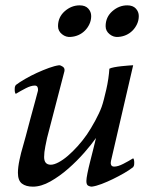

<svg xmlns="http://www.w3.org/2000/svg" viewBox="-20 -686 555 718"><path d="M339 -170Q335 -153 329 -129Q323 -105 317 -81.5Q311 -58 307 -38Q303 -18 303 -9Q303 5 310 8.5Q317 12 323 12Q339 10 360 2Q381 -6 402.5 -16.5Q424 -27 444 -38.5Q464 -50 478 -61Q480 -64 481 -67Q482 -70 482 -78Q482 -90 478 -94Q460 -83 440.5 -73Q421 -63 407 -63Q398 -63 395.5 -69.5Q393 -76 395 -84L478 -442Q474 -442 461.5 -441Q449 -440 434.5 -438.5Q420 -437 407 -434.5Q394 -432 389 -429Q388 -412 385 -391.5Q382 -371 377.5 -351.5Q373 -332 368.5 -314.5Q364 -297 360 -286Q352 -264 336 -234.5Q320 -205 305 -183Q289 -160 270.5 -139.5Q252 -119 234 -103.5Q216 -88 199 -79Q182 -70 170 -70Q145 -70 145 -99Q145 -116 149.5 -138.5Q154 -161 156 -170L221 -420Q223 -431 215 -436.5Q207 -442 201 -442Q185 -440 163 -432Q141 -424 118 -413.5Q95 -403 73.5 -390.5Q52 -378 39 -368Q37 -365 36 -362Q35 -359 35 -351Q35 -339 39 -335Q57 -346 76.5 -356Q96 -366 110 -366Q118 -366 120.5 -360Q123 -354 122 -347Q120 -338 111.5 -307.5Q103 -277 93.5 -241.5Q84 -206 76 -175.5Q68 -145 65 -136Q59 -117 53 -88.5Q47 -60 47 -40Q47 -11 62 0.5Q77 12 103 12Q134 12 168.5 -7.5Q203 -27 235.5 -55.5Q268 -84 295.5 -115.5Q323 -147 339 -170ZM375 -588Q375 -622 400 -644Q425 -666 456 -666Q477 -666 488 -654Q499 -642 499 -626Q499 -610 492.5 -596Q486 -582 475.5 -571.5Q465 -561 451.5 -555Q438 -549 423 -548Q405 -546 390 -558Q375 -570 375 -588ZM197 -588Q197 -622 222 -644Q247 -666 278 -666Q299 -666 310 -654Q321 -642 321 -626Q321 -610 314.5 -596Q308 -582 297.5 -571.5Q287 -561 273.5 -555Q260 -549 245 -548Q227 -546 212 -558Q197 -570 197 -588Z"/></svg>

Font: Lusitana
Style: Italic
Weight: 400
Italic angle: -12°
Designer: Ana Paula Megda
Foundry: Ana Paula Megda
Version: Version 1.000; ttfautohint (v1.1) -l 8 -r 50 -G 200 -x 14 -D